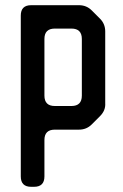

<svg xmlns="http://www.w3.org/2000/svg" viewBox="-20 -505 475 739"><path d="M100 214H111Q151 214 151 174V34Q151 -6 191 -6H284Q313 -6 333 -26L365 -58Q387 -80 385 -108V-384Q385 -413 365 -433L333 -465Q313 -485 284 -485H100Q60 -485 60 -445V174Q60 214 100 214ZM151 -137V-355Q151 -395 191 -395H255Q295 -395 295 -355V-137Q295 -97 255 -97H191Q151 -97 151 -137Z"/></svg>

Font: WDXL Lubrifont SC
Style: Regular
Weight: 400
Designer: [WDXL Lubrifont] Copyright 2020-2022 (c) NightFurySL2001, Skr-ZERO; [ZCOOL QingKe HuangYou] Copyright 2018-2022 (c) The 
Version: Version 2.001;hotconv 1.1.1;makeotfexe 2.6.0